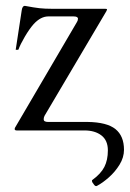

<svg xmlns="http://www.w3.org/2000/svg" viewBox="-20 -445 443 655"><path d="M311 189Q305 193 298 181Q295 178 294 174Q293 170 295 169Q324 148 336 124.5Q348 101 348 68Q348 34 326 17Q304 0 268 0H37Q30 0 30 -5Q30 -6 31 -9L242 -369Q246 -375 246 -381Q246 -389 231 -389H145Q119 -389 95 -363Q80 -346 64.5 -319.5Q49 -293 43 -276Q43 -275 37 -275Q32 -275 34 -278L54 -409Q56 -425 65 -425Q97 -419 115 -417Q133 -415 158 -415H339Q345 -415 345 -413Q345 -411 344 -409.5Q343 -408 343 -407L132 -50Q129 -44 129 -38Q129 -29 144 -29H279Q345 -28 374 -4.5Q403 19 403 66Q403 92 388 116.5Q373 141 351.5 160Q330 179 311 189Z"/></svg>

Font: Junicode SmExp
Style: Regular
Weight: 400
Width: 6
Designer: Peter S. Baker
Version: Version 2.205; ttfautohint (v1.8.4)